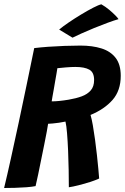

<svg xmlns="http://www.w3.org/2000/svg" viewBox="-20 -880 594 912"><path d="M-0.5 13Q14.5 -49 32 -128.5Q49.5 -208 68.5 -296.2Q87.5 -384.5 106.2 -475.5Q125 -566.5 142.5 -651.5Q170.5 -655 208.5 -657.8Q246.5 -660.5 287 -662Q327.5 -663.5 362 -663.5Q419 -663.5 462 -650Q505 -636.5 529.2 -605.2Q553.5 -574 553.5 -520Q553.5 -449.5 514.5 -405.2Q475.5 -361 410 -334Q415.5 -316 421 -284.8Q426.5 -253.5 431.5 -216.5Q436.5 -179.5 440.5 -142.8Q444.5 -106 447.2 -76.8Q450 -47.5 451 -32Q432.5 -23.5 410 -16.2Q387.5 -9 365.8 -3.2Q344 2.5 328 5.8Q312 9 307 9.5Q307 -26 306.2 -71.8Q305.5 -117.5 303.5 -163.5Q301.5 -209.5 298.5 -246.8Q295.5 -284 291 -302.5Q276 -299.5 260 -297Q244 -294.5 230.5 -293.5Q217 -292.5 208.5 -292Q207 -281 202.2 -254.8Q197.5 -228.5 190.2 -193.5Q183 -158.5 175.5 -121.2Q168 -84 161.2 -51Q154.5 -18 149 4Q131 7.5 105 9.5Q79 11.5 51.2 12.2Q23.5 13 -0.5 13ZM225.5 -398.5Q258 -398.5 306 -406.5Q341.5 -412.5 368.5 -422.5Q395.5 -432.5 411.2 -450.8Q427 -469 427 -500Q427 -536.5 404.2 -549.2Q381.5 -562 338 -562Q330 -562 317.8 -561.5Q305.5 -561 292.2 -559.8Q279 -558.5 268.2 -557.5Q257.5 -556.5 252.5 -556Q251.5 -547.5 248.5 -531.2Q245.5 -515 242.2 -495.2Q239 -475.5 235.5 -456Q232 -436.5 229.2 -421Q226.5 -405.5 225.5 -398.5ZM461.5 -859.5Q481.5 -848 498.8 -833.5Q516 -819 528 -806.8Q540 -794.5 543 -789Q523 -783.5 491.8 -772Q460.5 -760.5 427 -746.8Q393.5 -733 365.8 -720.5Q338 -708 324.5 -701L261 -739.5Q278 -754 306.2 -773.2Q334.5 -792.5 365.5 -811.2Q396.5 -830 422.8 -843.5Q449 -857 461.5 -859.5Z"/></svg>

Font: Grandstander Thin SemiBold
Style: Italic
Weight: 600
Italic angle: -15°
Version: Version 1.200